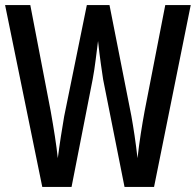

<svg xmlns="http://www.w3.org/2000/svg" viewBox="-21 -734 769 754"><path d="M728 -714H628L547 -298C537 -244 526 -176 519 -113C512 -176 503 -233 495 -278L409 -714H320L231 -277C223 -231 213 -168 206 -113C201 -161 190 -231 178 -298L98 -714H-1L145 0H260L343 -423C352 -469 358 -529 364 -573C371 -506 380 -450 384 -422L468 0H584Z"/></svg>

Font: Noto Sans Gujarati ExtraCondensed Medium
Style: Regular
Weight: 500
Width: 2
Designer: Jelle Bosma - Monotype Design Team, Universal Thirst
Foundry: Monotype Imaging Inc.
Version: Version 2.106